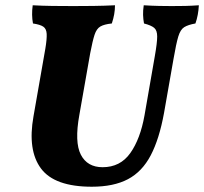

<svg xmlns="http://www.w3.org/2000/svg" viewBox="-20 -699 774 728"><path d="M328 9Q187 9 135.5 -60Q84 -129 107 -258L152 -515Q158 -551 157 -570.5Q156 -590 144 -598Q132 -606 105 -610Q99 -642 104 -679Q141 -677 178 -676.5Q215 -676 258 -676Q295 -676 334.5 -676.5Q374 -677 416 -679Q416 -662 413 -645Q410 -628 404 -610Q375 -607 360.5 -598.5Q346 -590 338.5 -567Q331 -544 322 -497L281 -264Q262 -160 286.5 -112.5Q311 -65 369 -65Q436 -65 474 -118.5Q512 -172 528 -262L567 -486Q576 -537 576 -560.5Q576 -584 564.5 -593.5Q553 -603 526 -610Q523 -626 522.5 -642.5Q522 -659 525 -679Q557 -677 584 -676.5Q611 -676 631 -676Q661 -676 683 -676.5Q705 -677 734 -679Q732 -641 721 -610Q693 -605 678.5 -596Q664 -587 656 -560.5Q648 -534 638 -476L602 -271Q584 -172 551.5 -110Q519 -48 465 -19.5Q411 9 328 9Z"/></svg>

Font: Vollkorn ExtraBold
Style: Italic
Weight: 800
Italic angle: -11°
Designer: Friedrich Althausen
Foundry: Friedrich Althausen
Version: Version 5.000; ttfautohint (v1.8.3)